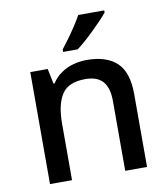

<svg xmlns="http://www.w3.org/2000/svg" viewBox="-85 -838 797 910"><g transform="rotate(-10 313.5 -383.0)"><path d="M82 0V-539H166L181 -466H186Q204 -494 230.5 -512.5Q257 -531 289 -540Q321 -549 355 -549Q450 -549 499.5 -502.5Q549 -456 549 -351V0H444V-336Q444 -399 417 -430Q390 -461 333 -461Q251 -461 219.5 -412.5Q188 -364 188 -272V0ZM478 -756Q467 -742 448 -722Q429 -702 407 -680.5Q385 -659 363 -639.5Q341 -620 322 -606H252V-618Q267 -637 286 -663Q305 -689 323 -716.5Q341 -744 353 -766H478Z"/></g></svg>

Font: Noto Sans Symbols Medium
Style: Regular
Weight: 500
Version: Version 2.002